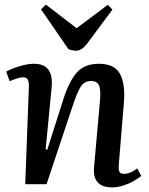

<svg xmlns="http://www.w3.org/2000/svg" viewBox="-20 -803 648 837"><path d="M596 -36Q584 -26 563 -14Q542 -2 517 6Q492 14 470 14Q382 14 390 -74L416 -366Q420 -414 411 -432Q402 -450 378 -450Q347 -450 331.5 -424.5Q316 -399 296 -339L183 0H90L106 -428Q106 -448 100.5 -457Q95 -466 80 -466Q62 -466 22 -449L7 -491Q18 -497 38 -505Q58 -513 82.5 -519Q107 -525 129 -525Q215 -525 205 -421L179 -152L186 -150L257 -373Q282 -450 315.5 -487.5Q349 -525 411 -525Q479 -525 503 -481Q527 -437 520 -354L498 -87Q496 -64 500.5 -54.5Q505 -45 521 -45Q534 -45 549.5 -51.5Q565 -58 578 -69ZM159 -762 180 -783 314 -680 450 -782 470 -761 360 -613Q336 -582 312 -582Q295 -582 278 -589Z"/></svg>

Font: Literata 36pt Medium
Style: Italic
Weight: 500
Italic angle: -2°
Designer: Latin by Veronika Burian and Jose Scaglione. Greek by Irene Vlachou. Cyrillic by Vera Evstafieva
Foundry: TypeTogether
Version: Version 3.002